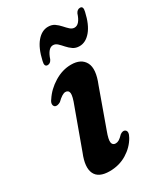

<svg xmlns="http://www.w3.org/2000/svg" viewBox="-172 -750 729 838"><g transform="rotate(-30 192.0 -330.5)"><path d="M211.5 -81Q220 -81 228.5 -86Q237 -91 250.5 -105Q265.5 -115 275 -109Q289.5 -99.5 274 -72.5Q253.5 -36 215 -12.5Q176.5 11 128 11Q72.5 11 56.5 -23Q40.5 -57 65.5 -118.5L136 -312Q152.5 -354 150.5 -369.8Q148.5 -385.5 132.5 -385.5Q117 -385.5 90 -359Q73.5 -349.5 63 -354Q55.5 -358.5 55.2 -368.2Q55 -378 64 -389.5Q88 -426.5 129 -451.5Q170 -476.5 213.5 -476.5Q264 -476.5 282.5 -441.8Q301 -407 273 -338.5L205 -149.5Q190.5 -111 193.2 -96Q196 -81 211.5 -81ZM287.2 -527.5Q268.3 -527.5 254.9 -536.8Q241.6 -546 230.8 -558.2Q220.1 -570.5 210 -580Q199.9 -589.5 187.8 -589.5Q162.5 -589.5 146.6 -541.5Q138.8 -525.5 125.1 -525.5Q107.4 -525.5 114.3 -552.5Q127.2 -610.5 152.4 -640.2Q177.5 -670 209.3 -670Q228.3 -670 241.6 -660.8Q254.9 -651.5 265.7 -639.2Q276.4 -627 286.5 -617.8Q296.6 -608.5 308.7 -608.5Q334.5 -608.5 350 -656.5Q357.7 -672 371.9 -672Q388.7 -672 382.2 -645.5Q369.3 -587.5 343.9 -557.5Q318.6 -527.5 287.2 -527.5Z"/></g></svg>

Font: Fraunces 9pt SemiBold
Style: Italic
Weight: 600
Italic angle: -16°
Version: Version 1.000;[b76b70a41]